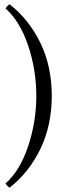

<svg xmlns="http://www.w3.org/2000/svg" viewBox="-20 -739 302 909"><path d="M5.9 129.9Q74.2 69.8 113 -46.1Q151.9 -162.1 151.9 -285.2Q151.9 -408.7 113 -523.9Q74.2 -639.2 5.9 -699.2Q5.4 -699.2 8.8 -703.4Q12.2 -707.5 17.1 -712.4Q22 -717.3 24.9 -719.2Q117.2 -647 171.1 -536.1Q225.1 -425.3 225.1 -285.2Q225.1 -145 171.1 -33.7Q117.2 77.6 24.9 149.9Q22 147.9 17.1 143.1Q12.2 138.2 8.8 134Q5.4 129.9 5.9 129.9Z"/></svg>

Font: Crimson
Style: Roman
Weight: 400
Version: Version 0.8